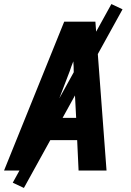

<svg xmlns="http://www.w3.org/2000/svg" viewBox="-29 -842 649 948"><path d="M-9 0 288 -735H442L497 0H359L352 -150H186L129 0ZM347 -260 335 -490Q335 -502 334.5 -514.5Q334 -527 333 -539Q328 -527 323.5 -514.5Q319 -502 315 -490L227 -260ZM89 86 34 60 521 -822 576 -796Z"/></svg>

Font: Iosevka Aile Extrabold
Style: Italic
Weight: 800
Italic angle: -9°
Designer: Belleve Invis
Foundry: Belleve Invis
Version: Version 31.1.0; ttfautohint (v1.8.4)